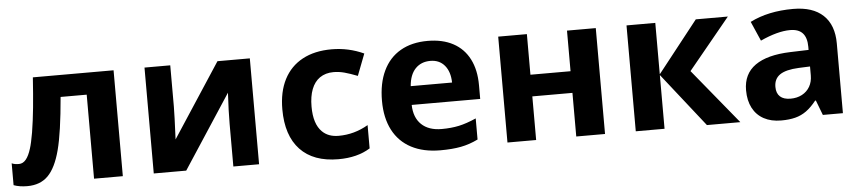

<svg xmlns="http://www.w3.org/2000/svg" viewBox="-38 -766 4431 987"><g transform="rotate(-5 2177.5 -273.0)"><path d="M0 -2.9V-115.7Q13.7 -108.9 37.1 -108.9Q58.1 -108.9 73.5 -127.7Q88.9 -146.5 100.1 -183.1Q108.4 -208.5 118.2 -264.6Q127.9 -324.7 134.5 -391.4Q141.1 -458 147 -546.4H563.5V0H415V-433.6H280.3Q264.6 -250.5 241.2 -162.1Q217.8 -72.8 177.5 -32.2Q137.2 8.3 70.3 8.3Q29.8 8.3 0 -2.9Z M723.1 -546.4H856V-334Q856 -293.5 850.1 -164.6L1099.6 -546.4H1266.6V0H1133.8V-219.2Q1133.8 -285.2 1139.2 -380.4L890.6 0H723.1Z M1410.2 -270.5Q1410.2 -360.8 1443.1 -424.8Q1476.1 -488.8 1538.6 -522.5Q1601.1 -556.2 1689 -556.2Q1775.9 -556.2 1855 -520L1812 -408.2Q1773.4 -423.3 1745.1 -430.9Q1716.8 -438.5 1688.5 -438.5Q1647.5 -438.5 1617.7 -418Q1589.8 -398.4 1575.4 -361.3Q1561 -324.2 1561 -271.5Q1561 -181.6 1602.5 -141.1Q1633.8 -109.9 1687 -109.9Q1768.1 -109.9 1839.8 -151.9V-31.7Q1773.4 9.8 1675.8 9.8Q1546.9 9.8 1478.5 -62.7Q1410.2 -135.3 1410.2 -270.5Z M1924.3 -269.5Q1924.3 -359.9 1955.1 -424.3Q1985.8 -488.8 2044.2 -522.5Q2102.5 -556.2 2184.6 -556.2Q2261.2 -556.2 2315.9 -526.9Q2370.6 -497.6 2399.4 -441.4Q2428.2 -385.3 2428.2 -306.2V-235.4H2074.7Q2076.2 -169.9 2113.5 -134.3Q2150.9 -98.6 2217.8 -98.6Q2267.1 -98.6 2306.9 -107.2Q2346.7 -115.7 2396.5 -137.7V-28.8Q2352.5 -7.3 2307.9 1.2Q2263.2 9.8 2201.7 9.8Q2114.3 9.8 2052 -22.9Q1989.7 -55.7 1957 -118.4Q1924.3 -181.2 1924.3 -269.5ZM2189.5 -452.6Q2142.1 -452.6 2112.5 -421.9Q2083 -391.1 2078.1 -332H2291.5Q2290.5 -387.7 2263.4 -420.2Q2236.3 -452.6 2189.5 -452.6Z M2548.3 -546.4H2696.3V-336.9H2903.3V-546.4H3051.8V0H2903.3V-225.1H2696.3V0H2548.3Z M3210.4 -546.4H3358.9V-281.2L3567.9 -546.4H3733.4L3517.6 -283.7L3750 0H3577.6L3358.9 -277.3V0H3210.4Z M4175.8 0 4146.5 -76.7H4142.6Q4116.7 -43.9 4090.6 -25.1Q4064.5 -6.3 4033.4 1.7Q4002.4 9.8 3960.4 9.8Q3908.7 9.8 3871.1 -10.5Q3833.5 -30.8 3813.5 -69.1Q3793.5 -107.4 3793.5 -160.6Q3793.5 -244.6 3855.5 -288.6Q3917.5 -332.5 4037.1 -336.4L4131.8 -339.4V-355.5Q4131.8 -402.3 4110.6 -425.8Q4089.4 -449.2 4045.9 -449.2Q3981.4 -449.2 3892.1 -408.2L3848.1 -508.8Q3941.4 -556.2 4070.8 -556.2Q4171.9 -556.2 4225.6 -505.6Q4279.3 -455.1 4279.3 -359.9V0ZM4131.8 -208V-253.9L4073.2 -251.5Q4006.8 -248.5 3976.1 -227.5Q3945.3 -206.5 3945.3 -164.6Q3945.3 -131.8 3963.9 -114.7Q3982.4 -97.7 4018.1 -97.7Q4051.3 -97.7 4077.1 -111.3Q4103 -125 4117.4 -149.9Q4131.8 -174.8 4131.8 -208Z"/></g></svg>

Font: Viking Open Sans
Style: Bold
Weight: 700
Foundry: Ascender Corporation
Version: Version 2.001